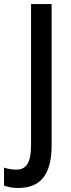

<svg xmlns="http://www.w3.org/2000/svg" viewBox="-78 -734 352 952"><path d="M13 198C116 198 178 140 178 -13V-714H76V-16C76 80 48 107 3 107C-20 107 -40 103 -58 97V186C-38 194 -14 198 13 198Z"/></svg>

Font: Noto Sans Kannada Condensed Medium
Style: Regular
Weight: 500
Width: 3
Designer: Jelle Bosma - Monotype Design Team
Foundry: Monotype Imaging Inc.
Version: Version 2.005